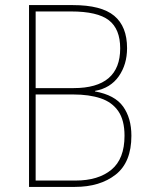

<svg xmlns="http://www.w3.org/2000/svg" viewBox="-20 -827 586 754"><path d="M266 -807Q378 -807 428.5 -765Q479 -723 479 -638Q479 -574 446.5 -527.5Q414 -481 353 -470V-468Q431 -454 463.5 -408.5Q496 -363 496 -294Q496 -190 434.5 -141.5Q373 -93 274 -93H94V-807ZM269 -481Q452 -481 452 -637Q452 -713 407.5 -747.5Q363 -782 259 -782H120V-481ZM120 -456V-118H277Q366 -118 417.5 -160.5Q469 -203 469 -294Q469 -355 444.5 -390.5Q420 -426 375 -441Q330 -456 268 -456Z"/></svg>

Font: Noto Sans Telugu UI SemiCondensed Thin
Style: Regular
Weight: 100
Width: 4
Designer: Jelle Bosma - Monotype Design Team
Foundry: Monotype Imaging Inc.
Version: Version 2.005; ttfautohint (v1.8.4.7-5d5b)